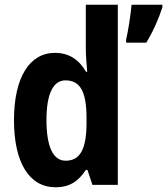

<svg xmlns="http://www.w3.org/2000/svg" viewBox="-20 -780 705 810"><path d="M214 10C275 10 311 -16 342 -63H349L370 0H477V-760H342V-575C342 -547 345 -512 348 -477H343C314 -528 271 -557 212 -557C105 -557 39 -454 39 -273C39 -93 104 10 214 10ZM665 -749V-760H535C532 -721 520 -645 512 -613V-600H597C625 -645 650 -702 665 -749ZM257 -102C205 -102 176 -159 176 -274C176 -383 204 -441 256 -441C320 -441 345 -390 345 -283V-256C344 -151 318 -102 257 -102Z"/></svg>

Font: Noto Sans Myanmar Condensed
Style: Bold
Weight: 700
Width: 3
Designer: Monotype Design Team
Foundry: Monotype Imaging Inc.
Version: Version 2.107